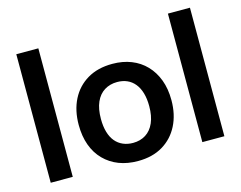

<svg xmlns="http://www.w3.org/2000/svg" viewBox="-101 -886 1322 1052"><g transform="rotate(-15 560.0 -360.0)"><path d="M67 0V-729H192V0Z M561 9Q501 9 453 -9.5Q405 -28 369.5 -64Q334 -100 315.5 -151Q297 -202 297 -266Q297 -348 328.5 -410Q360 -472 419 -507Q478 -542 561 -542Q620 -542 668 -523Q716 -504 750.5 -468Q785 -432 804 -381.5Q823 -331 823 -266Q823 -185 791.5 -123Q760 -61 701.5 -26Q643 9 561 9ZM560 -94Q601 -94 632 -113.5Q663 -133 680 -171.5Q697 -210 697 -266Q697 -308 687.5 -340.5Q678 -373 660 -395Q642 -417 617 -428Q592 -439 561 -439Q520 -439 488.5 -419.5Q457 -400 440 -361.5Q423 -323 423 -266Q423 -224 432.5 -191.5Q442 -159 460 -137.5Q478 -116 503.5 -105Q529 -94 560 -94Z M927 0V-729H1052V0Z"/></g></svg>

Font: Mona Sans ExtraLight SemiBold
Style: Regular
Weight: 600
Version: Version 2.000